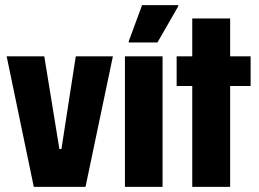

<svg xmlns="http://www.w3.org/2000/svg" viewBox="-20 -730 1012 750"><path d="M112 0 6 -510H153L212 -148H220L276 -510H421L314 0Z M468 0V-510H615V0ZM483 -564V-569L535 -710H676V-705L595 -564Z M731 0V-394H670V-510H731V-658H879V-510H959V-394H879V0Z"/></svg>

Font: Saira Condensed ExtraBold
Style: Regular
Weight: 800
Width: 3
Designer: Hector Gatti with collaboration of the Omnibus-Type team
Foundry: Omnibus-Type
Version: Version 1.101